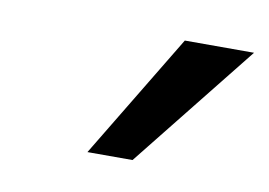

<svg xmlns="http://www.w3.org/2000/svg" viewBox="-38 -761 428 306"><g transform="rotate(10 176.0 -608.0)"><path d="M118 -507 240 -709H352L191 -507Z"/></g></svg>

Font: Ysabeau SemiBold
Style: Italic
Weight: 600
Italic angle: -12°
Designer: Christian Thalmann (Catharsis Fonts)
Version: Version 2.002